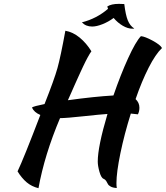

<svg xmlns="http://www.w3.org/2000/svg" viewBox="-20 -903 867 1004"><path d="M491.2 -58.1Q491.2 -136.2 542 -307.1Q505.4 -304.7 417.5 -295.2Q329.6 -285.6 293.9 -285.2Q212.9 -93.8 181.2 81.1Q145.5 72.3 119.6 50.5Q93.8 28.8 71.8 -6.8Q103 -71.8 190.9 -301.8Q157.7 -315.9 147 -340.8Q156.2 -347.7 212.9 -358.9Q264.2 -488.3 280.5 -547.1Q296.9 -606 321.8 -742.2Q361.3 -735.4 396.5 -706.5Q431.6 -677.7 458 -634.8Q454.1 -629.4 449.5 -622.1Q444.8 -614.7 438.7 -603.3Q432.6 -591.8 427.5 -582Q422.4 -572.3 414.3 -554.9Q406.2 -537.6 401.1 -526.4Q396 -515.1 385.7 -492.7Q375.5 -470.2 370.1 -458Q364.7 -445.8 352.8 -418.7Q340.8 -391.6 335 -378.9Q472.7 -397.9 573.2 -403.8Q610.8 -512.7 650.1 -598.9Q689.5 -685.1 716.8 -713.9Q737.3 -712.4 777.6 -690.7Q817.9 -668.9 827.1 -651.9Q793.5 -620.1 757.3 -549.1Q721.2 -478 689 -384.8Q709 -366.2 709 -339.8Q709 -320.8 701.2 -305.2Q687.5 -307.1 664.1 -309.1Q630.4 -202.1 609.6 -101.6Q588.9 -1 588.9 54.2Q588.9 70.3 590.8 80.1Q570.8 79.1 559.1 72.8Q547.4 66.4 543.9 58.8Q540.5 51.3 535.2 43.2Q529.8 35.2 522 32.2Q509.3 27.8 500.2 -4.2Q491.2 -36.1 491.2 -58.1ZM629.9 -881.8Q636.7 -825.2 648.2 -796.6Q659.7 -768.1 682.1 -753.9Q680.2 -752.9 672.9 -752.9Q648.4 -752.9 622.1 -768.3Q595.7 -783.7 574.2 -809.1Q547.4 -789.1 516.1 -776.6Q484.9 -764.2 461.9 -764.2Q428.7 -764.2 408.2 -786.1Q485.4 -805.7 544.9 -856.9Q543 -860.4 541 -869.1Q561.5 -882.8 602.1 -882.8Q623 -882.8 629.9 -881.8Z"/></svg>

Font: Kaushan Script
Style: Regular
Weight: 400
Designer: Pablo Impallari
Foundry: Pablo Impallari
Version: Version 1.002